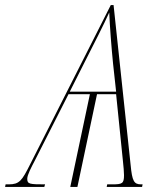

<svg xmlns="http://www.w3.org/2000/svg" viewBox="-80 -734 630 754"><path d="M-60 0H94L97 -10C36 -10 27 -11 27 -32C27 -47 43 -77 56 -102L189 -364H273L196 0H224L301 -364H376L403 -99C405 -78 407 -61 407 -46C407 -13 400 -10 360 -10H341L339 0H478L480 -10H474C446 -10 439 -23 433 -86L366 -714H355L38 -88C6 -24 -4 -10 -46 -10H-58ZM194 -374 254 -493C286 -556 329 -640 349 -685C351 -633 358 -543 364 -484L376 -374Z"/></svg>

Font: Noto Serif Display Condensed Thin
Style: Italic
Weight: 100
Width: 3
Italic angle: -12°
Designer: Monotype Design Team
Foundry: Monotype Imaging Inc.
Version: Version 2.009